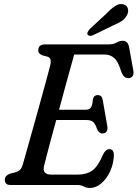

<svg xmlns="http://www.w3.org/2000/svg" viewBox="-20 -921 685 956"><path d="M363.5 0H32.5Q16 0 10 -7.5Q4 -15 4 -26Q4 -37.5 11 -44.8Q18 -52 28.5 -56L56.5 -63Q70.5 -67 79.2 -75Q88 -83 93.5 -102.5Q97.5 -115 107.5 -151Q117.5 -187 131.5 -236.8Q145.5 -286.5 160.8 -341.2Q176 -396 190.2 -447.5Q204.5 -499 215 -538.2Q225.5 -577.5 230 -595.5Q239 -632 217.5 -638.5L191 -645.5Q170.5 -653.5 170.5 -670Q170.5 -700 204.5 -700H522Q544.5 -700 560.2 -709Q576 -718 591.5 -718Q617 -718 623 -685L644 -569Q647 -552 640.8 -542.8Q634.5 -533.5 622.5 -532Q609 -530.5 599.5 -538.5Q590 -546.5 583 -567Q568.5 -614.5 548.8 -632Q529 -649.5 500.5 -649.5H349.5Q343.5 -628 331.5 -585.2Q319.5 -542.5 304.5 -487.5Q289.5 -432.5 274 -374.5H406Q423.5 -374.5 432 -385Q440.5 -395.5 442.5 -427.5Q448 -447.5 465.5 -447.5Q478 -447.5 484 -440.8Q490 -434 491.5 -423L514.5 -292Q517 -273.5 509.8 -265Q502.5 -256.5 490.5 -256.5Q472 -256.5 463 -279Q453.5 -307.5 441.8 -315.5Q430 -323.5 409 -323.5H260Q245 -269 232.2 -221.2Q219.5 -173.5 210.8 -140Q202 -106.5 199.5 -95.5Q188.5 -51.5 236 -51.5H365.5Q411 -51.5 439.8 -72.2Q468.5 -93 493 -151.5Q506.5 -178.5 524.5 -178.5Q547.5 -178.5 547 -146Q545 -104 528 -67.2Q511 -30.5 484.2 -7.8Q457.5 15 427 15Q411 15 397.2 7.5Q383.5 0 363.5 0ZM510.5 -854Q534.5 -879 555 -892Q575.5 -905 596 -899Q613 -893.5 617 -877.2Q621 -861 611.5 -844.5Q602 -827 586 -816.2Q570 -805.5 544.5 -795L441.5 -745Q433.5 -742 426.2 -742.8Q419 -743.5 416 -749Q413 -755 417 -762.2Q421 -769.5 427.5 -777Z"/></svg>

Font: Fraunces 72pt SuperSoft
Style: Italic
Weight: 400
Italic angle: -16°
Version: Version 1.000;[b76b70a41]